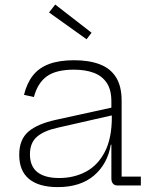

<svg xmlns="http://www.w3.org/2000/svg" viewBox="-20 -796 658 824"><path d="M484.5 0Q471.5 0 464.8 -8Q458 -16 458 -30.5V-222L462 -235L460 -294L458 -319V-361Q458 -410.5 438.2 -440.2Q418.5 -470 382.5 -483.5Q346.5 -497 297 -497Q220 -497 180.5 -468Q141 -439 125.5 -379.5L83 -389Q95 -438.5 121 -471.8Q147 -505 190.5 -521.2Q234 -537.5 298 -537.5Q362.5 -537.5 408.2 -520Q454 -502.5 478 -464.2Q502 -426 502 -363.5V-38H584.5V0ZM227.5 7Q147 7 104.8 -27.8Q62.5 -62.5 62.5 -131.5Q62.5 -197 101.5 -230.8Q140.5 -264.5 221 -282L472 -337V-303.5L228 -248Q168.5 -235 138.5 -209Q108.5 -183 108.5 -134Q108.5 -82.5 140.5 -57.2Q172.5 -32 234 -32Q297.5 -32 348.8 -59.2Q400 -86.5 430 -144.5Q460 -202.5 460 -294L471.5 -175H455.5Q441.5 -92 383.2 -42.5Q325 7 227.5 7ZM217 -776.5 190.5 -742.5 351.5 -627.5 373 -655.5Z"/></svg>

Font: Hepta Slab ExtraLight Light
Style: Regular
Weight: 300
Version: Version 1.100